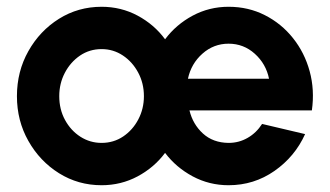

<svg xmlns="http://www.w3.org/2000/svg" viewBox="-20 -534 974 567"><path d="M280 13Q211 13 154.2 -22.5Q97.5 -58 63.8 -117.8Q30 -177.5 30 -250Q30 -323 63.8 -383Q97.5 -443 154.2 -478.5Q211 -514 280 -514Q337.5 -514 386.5 -487.8Q435.5 -461.5 467.5 -418Q500 -461.5 549 -487.8Q598 -514 655 -514Q713.5 -514 762.2 -489.2Q811 -464.5 845.2 -421.5Q879.5 -378.5 894.5 -323.5Q909.5 -268.5 901 -208H539.5Q549.5 -167 579.2 -139.8Q609 -112.5 655 -112Q685.5 -112 711.2 -126.8Q737 -141.5 754 -168L881 -138Q851 -71.5 790.5 -29.2Q730 13 655 13Q598 13 549 -13.2Q500 -39.5 467.5 -82.5Q435.5 -39.5 386.5 -13.2Q337.5 13 280 13ZM535 -301.5H774.5Q765.5 -345.5 732.5 -375.2Q699.5 -405 655 -405Q611 -405 577.8 -375.5Q544.5 -346 535 -301.5ZM280 -112Q315.5 -112 343.8 -131Q372 -150 388.5 -181.5Q405 -213 405 -250Q405 -288 388 -319.8Q371 -351.5 342.8 -370.2Q314.5 -389 280 -389Q244.5 -389 216.2 -369.8Q188 -350.5 171.5 -319Q155 -287.5 155 -250Q155 -211 172 -179.8Q189 -148.5 217.5 -130.2Q246 -112 280 -112Z"/></svg>

Font: Urbanist
Style: Bold
Weight: 700
Designer: Corey Hu
Foundry: Corey Hu
Version: Version 1.330; ttfautohint (v1.8.4.7-5d5b)